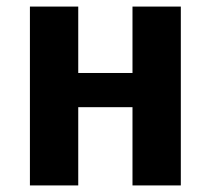

<svg xmlns="http://www.w3.org/2000/svg" viewBox="-20 -556 640 584"><path d="M530 -536H383V-334H218V-536H71V8H218V-230H383V8H530Z"/></svg>

Font: Repo Bold
Style: Bold
Weight: 700
Designer: Stefan Peev
Foundry: Context Ltd
Version: Version 1.502